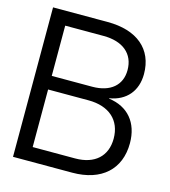

<svg xmlns="http://www.w3.org/2000/svg" viewBox="-107 -800 784 886"><g transform="rotate(15 285.0 -357.0)"><path d="M37 0H320C459 0 542 -75 542 -200C542 -298 488 -362 396 -374V-376C475 -389 522 -444 522 -525C522 -644 439 -714 298 -714H37ZM113 -67V-342H306C405 -342 464 -289 464 -201C464 -117 409 -67 316 -67ZM113 -407V-647H296C389 -647 444 -601 444 -523C444 -451 393 -407 306 -407Z"/></g></svg>

Font: Non Bureau Light
Style: Regular
Weight: 300
Designer: Jona Saucedo
Foundry: Non Foundry
Version: Version 1.000;FEAKit 1.0